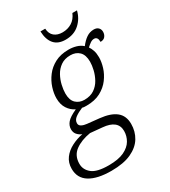

<svg xmlns="http://www.w3.org/2000/svg" viewBox="-268 -842 1055 1193"><g transform="rotate(-30 259.5 -245.5)"><path d="M171 240Q71 240 16.5 206.5Q-38 173 -38 106Q-38 62 -14.5 30.5Q9 -1 47 -20.5Q85 -40 127 -48Q107 -56 94 -71Q81 -86 81 -109Q81 -135 99.5 -157Q118 -179 169 -202Q138 -217 118.5 -247Q99 -277 99 -321Q99 -356 111.5 -395Q124 -434 150 -468.5Q176 -503 217 -524.5Q258 -546 315 -546Q343 -546 369 -538.5Q395 -531 414 -514Q436 -543 460 -559.5Q484 -576 513 -576Q534 -576 545.5 -564.5Q557 -553 557 -535Q557 -516 546 -502Q535 -488 512 -488Q512 -525 486 -525Q472 -525 459 -516Q446 -507 432 -494Q442 -480 449 -459.5Q456 -439 456 -410Q456 -378 444.5 -340Q433 -302 407 -267Q381 -232 339.5 -210Q298 -188 239 -188Q231 -188 222.5 -188.5Q214 -189 208 -191Q176 -178 154 -162Q132 -146 132 -123Q132 -107 147.5 -99Q163 -91 184 -89L270 -80Q346 -72 384 -41Q422 -10 422 48Q422 102 395.5 145.5Q369 189 313.5 214.5Q258 240 171 240ZM246 -226Q289 -226 317.5 -245.5Q346 -265 362.5 -295Q379 -325 386.5 -357Q394 -389 394 -414Q394 -463 370 -486.5Q346 -510 307 -510Q266 -510 238 -490.5Q210 -471 193.5 -441Q177 -411 169.5 -378Q162 -345 162 -319Q162 -271 186 -248.5Q210 -226 246 -226ZM173 202Q243 202 284 182.5Q325 163 343.5 131.5Q362 100 362 64Q362 -13 257 -22L172 -30Q105 -19 62 12.5Q19 44 19 103Q19 145 54 173.5Q89 202 173 202ZM332 -608Q278 -608 250.5 -640Q223 -672 221 -731H255Q257 -694 279.5 -675.5Q302 -657 338 -657Q375 -657 404.5 -675Q434 -693 450 -731H483Q470 -678 431 -643Q392 -608 332 -608Z"/></g></svg>

Font: Noto Serif Light
Style: Italic
Weight: 300
Italic angle: -12°
Designer: Monotype Design Team
Foundry: Monotype Imaging Inc.
Version: Version 2.013